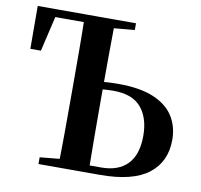

<svg xmlns="http://www.w3.org/2000/svg" viewBox="-81 -827 956 914"><g transform="rotate(10 396.5 -370.5)"><path d="M331.2 0V-35.6H459.7Q542.7 -35.6 586.9 -81.6Q631.1 -127.5 631.1 -218.4Q631.1 -304.8 588.6 -355.1Q546.2 -405.4 454.7 -405.4Q422.7 -405.4 392.1 -402Q361.5 -398.6 330.5 -391.2V-427.5Q363.3 -435.3 396.9 -438.5Q430.5 -441.7 471.1 -441.7Q577.8 -441.7 643.5 -413.5Q709.2 -385.4 739.8 -336.3Q770.3 -287.2 770.3 -223.8Q770.3 -117.8 694.5 -58.9Q618.6 0 460.4 0ZM257.5 0Q259.5 -86.6 259.9 -173.3Q260.2 -259.9 260.2 -346.1V-393.6Q260.2 -481.3 259.9 -568.4Q259.5 -655.6 257.5 -740.5H404.4Q403.2 -654.9 402.7 -571Q402.2 -487.1 402.2 -417.5V-346.1Q402.2 -258.5 402.7 -171.8Q403.2 -85.2 404.4 0ZM29.6 -533.4 28.8 -740.5H366.9V-702.9H60.9L129.1 -740.5L80.7 -533.4ZM162.9 0V-32.6L316.4 -47.3H331.2V0ZM330.2 -694.2V-740.5H503.8V-707.9L353.1 -694.2Z"/></g></svg>

Font: Noto Serif KR ExtraLight
Style: Regular
Weight: 200
Designer: Ryoko NISHIZUKA 西塚涼子 (kana & ideographs); Frank Grießhammer (Latin, Greek & Cyrillic); Wenlong ZHANG 张文龙 (bopomofo); San
Foundry: Adobe
Version: Version 2.002-H1;hotconv 1.1.0;makeotfexe 2.6.0